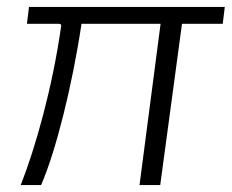

<svg xmlns="http://www.w3.org/2000/svg" viewBox="-20 -536 671 556"><path d="M625 -467 631 -516H64L58 -467H150C156 -467 158 -465 157 -460C132 -283 83 -109 40 0H99C141 -96 189 -286 216 -467H445L384 0H444L507 -467Z"/></svg>

Font: United Sans ExtraLight
Style: Italic
Weight: 200
Italic angle: -8°
Designer: Pablo Impallari, Rodrigo Fuenzalida (Modified by Dan O. Williams)
Version: Version 1.000;PS 001.000;hotconv 1.0.88;makeotf.lib2.5.64775